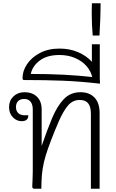

<svg xmlns="http://www.w3.org/2000/svg" viewBox="-20 -1146 705 1166"><path d="M585 -459V0H532V-455Q532 -498 515.5 -518.5Q499 -539 464 -539Q423 -539 394.5 -507Q366 -475 336 -407Q281 -278 257.5 -201Q234 -124 232 -42L231 0H188Q181 0 178.5 -3.5Q176 -7 176 -16Q176 -24 177.5 -49.5Q179 -75 179 -102V-481Q179 -511 166 -528Q153 -545 127 -545Q103 -545 90 -532Q77 -519 77 -496Q77 -472 91 -459Q105 -446 128 -446H152Q152 -410 111 -410Q82 -410 58.5 -433.5Q35 -457 35 -496Q35 -535 61.5 -560.5Q88 -586 129 -586Q176 -586 204.5 -558.5Q233 -531 233 -481V-260Q266 -356 297 -430Q328 -503 368 -544.5Q408 -586 469 -586Q523 -586 554 -553.5Q585 -521 585 -459Z M587 -638H586Q463 -652 359 -656Q255 -660 127 -660Q121 -660 119 -662.5Q117 -665 117 -674Q117 -715 144 -756Q171 -797 222 -824Q273 -851 341 -851Q403 -851 453.5 -829.5Q504 -808 538 -771V-877H586V-669Q587 -663 587 -651ZM540 -678Q532 -714 505.5 -744.5Q479 -775 436.5 -793.5Q394 -812 341 -812Q266 -812 221.5 -778.5Q177 -745 167 -697Q378 -697 540 -678Z M537 -1068 538 -1126H591L590 -1068Q590 -1038 584 -930H543Q537 -994 537 -1068Z"/></svg>

Font: Krub Light
Style: Regular
Weight: 300
Designer: Ekaluck Peanpanawate
Foundry: Cadson Demak Co.,Ltd.
Version: Version 1.000; ttfautohint (v1.6)